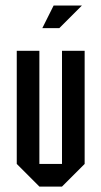

<svg xmlns="http://www.w3.org/2000/svg" viewBox="-20 -687 373 707"><path d="M41.7 -500H125V-83.3H208.3V-500H291.7V-83.3L208.3 0H125L41.7 -83.3ZM135.8 -583.3 177.5 -666.7H281.7L198.3 -583.3Z"/></svg>

Font: Yulong
Style: Regular
Weight: 400
Designer: GGBotNet
Foundry: f0n7.com
Version: 1.00